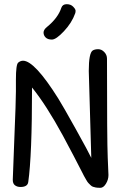

<svg xmlns="http://www.w3.org/2000/svg" viewBox="-20 -897 572 917"><path d="M273 -860Q279 -877 298.5 -877Q318 -877 329.5 -865Q341 -853 341 -845.5Q341 -838 339 -833Q323 -788 285.5 -748Q248 -708 228 -708Q208 -708 198 -718Q188 -728 188 -741.5Q188 -755 204 -768Q257 -811 273 -860ZM491 -617Q491 -226 494.5 -144.5Q498 -63 498 -61Q498 -39 486 -19.5Q474 0 459.5 0Q445 0 437.5 -1.5Q430 -3 424 -5Q418 -7 412 -13L402 -23Q398 -27 391.5 -38.5Q385 -50 381 -57Q377 -64 368.5 -81.5Q360 -99 331.5 -153Q303 -207 280 -250Q201 -395 133 -479Q133 -154 115 -28Q112 -4 78 -4Q62 -4 51.5 -12Q41 -20 41 -38Q41 -56 48.5 -236Q56 -416 56 -460.5Q56 -505 56 -517Q56 -589 67 -598Q78 -607 90 -607Q145 -607 258 -427Q280 -392 342 -280.5Q404 -169 416 -143L404 -558Q404 -644 423 -656Q433 -662 449 -662Q465 -662 478 -648.5Q491 -635 491 -617Z"/></svg>

Font: Patrick Hand SC
Style: Regular
Weight: 400
Designer: Patrick Wagesreiter
Foundry: Patrick Wagesreiter
Version: Version 1.003;PS 001.003;hotconv 1.0.70;makeotf.lib2.5.58329